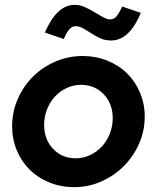

<svg xmlns="http://www.w3.org/2000/svg" viewBox="-20 -762 647 792"><path d="M30 -241Q30 -300 53 -353Q76 -406 115.5 -445.5Q155 -485 208.5 -508Q262 -531 321 -531Q375 -531 422.5 -512Q470 -493 504 -459.5Q538 -426 557.5 -380Q577 -334 577 -281Q577 -222 553.5 -169Q530 -116 490.5 -76.5Q451 -37 398 -13.5Q345 10 286 10Q232 10 184.5 -9Q137 -28 103 -61.5Q69 -95 49.5 -141.5Q30 -188 30 -241ZM292 -109Q323 -109 351 -122Q379 -135 400 -157.5Q421 -180 433 -210.5Q445 -241 445 -275Q445 -334 408 -373Q371 -412 314 -412Q283 -412 255 -399Q227 -386 206.5 -363.5Q186 -341 174 -311Q162 -281 162 -247Q162 -187 199 -148Q236 -109 292 -109ZM243 -601 165 -628Q190 -685 220.5 -713.5Q251 -742 288 -742Q310 -742 330.5 -732.5Q351 -723 369.5 -712Q388 -701 404.5 -691.5Q421 -682 435 -682Q449 -682 459.5 -693.5Q470 -705 484 -735L561 -709Q537 -652 506.5 -623.5Q476 -595 438 -595Q414 -595 394 -604Q374 -613 356.5 -624.5Q339 -636 323 -645Q307 -654 291 -654Q278 -654 266.5 -641.5Q255 -629 243 -601Z"/></svg>

Font: Red Hat Display
Style: Bold Italic
Weight: 700
Italic angle: -12°
Designer: Pentagram / MCKL
Foundry: Pentagram / MCKL
Version: Version 1.003; Red Hat Display Bold Italic